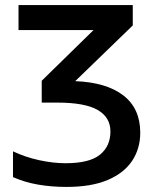

<svg xmlns="http://www.w3.org/2000/svg" viewBox="-20 -734 627 764"><path d="M508.3 -713.9V-632.8L279.3 -411.1Q403.8 -406.2 470.9 -354.2Q538.1 -302.2 538.1 -206.1Q538.1 -143.1 506.1 -94.5Q474.1 -45.9 409.2 -18.1Q344.2 9.8 244.6 9.8Q184.6 9.8 131.1 0.5Q77.6 -8.8 31.7 -29.3V-131.8Q79.6 -108.9 135.5 -96.7Q191.4 -84.5 240.7 -84.5Q335.9 -84.5 377.7 -118.4Q419.4 -152.3 419.4 -210.9Q419.4 -267.1 368.7 -296.4Q317.9 -325.7 208.5 -325.7H146V-412.6L352.1 -614.3H53.7V-713.9Z"/></svg>

Font: Open Sans SemiBold
Style: Regular
Weight: 600
Designer: Monotype Design Team
Foundry: Monotype Imaging Inc.
Version: Version 3.003; ttfautohint (v1.8.4)